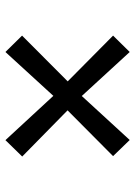

<svg xmlns="http://www.w3.org/2000/svg" viewBox="85 -663 499 709"><g transform="rotate(-90 334.5 -308.5)"><path d="M281.5 -308.5 111 -476 171.5 -538 335 -361 497 -538 557.5 -476.5 388.5 -308 557.5 -140.5 497 -79 334.5 -256 172 -79 112.5 -140.5Z"/></g></svg>

Font: Merriweather 60pt
Style: Bold
Weight: 700
Version: Version 2.100